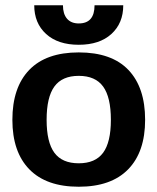

<svg xmlns="http://www.w3.org/2000/svg" viewBox="-20 -694 598 729"><path d="M110 -674H219Q219 -641 234.5 -623Q250 -605 279 -605Q339 -605 339 -674H448Q448 -606 403 -565Q358 -524 279 -524Q200 -524 155 -565Q110 -606 110 -674ZM27 -239Q27 -362 91 -428.5Q155 -495 279 -495Q404 -495 467.5 -428.5Q531 -362 531 -239Q531 -117 466.5 -51Q402 15 279 15Q156 15 91.5 -51Q27 -117 27 -239ZM401 -239Q401 -325 371.5 -365.5Q342 -406 279 -406Q216 -406 186.5 -365.5Q157 -325 157 -239Q157 -154 186.5 -114Q216 -74 279 -74Q342 -74 371.5 -114Q401 -154 401 -239Z"/></svg>

Font: Pridi Medium
Style: Regular
Weight: 500
Designer: Katatrad Team
Foundry: CadsonDemak
Version: Version 1.001